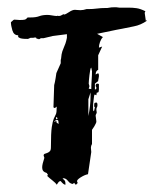

<svg xmlns="http://www.w3.org/2000/svg" viewBox="-20 -435 435 528"><path d="M222 44Q221 44 216.5 45.5Q212 47 206.5 50Q201 53 196.5 56.5Q192 60 192 63V64Q192 66 194 68L189 73Q185 71 185 70Q185 69 185.5 69Q186 69 186 68H185Q184 68 182.5 69Q181 70 179 71Q173 69 170.5 66.5Q168 64 166 61.5Q164 59 161 57Q158 55 152 55Q154 58 157 60.5Q160 63 160 71V73Q157 73 153.5 70Q150 67 147 63Q143 63 140.5 66.5Q138 70 136 73Q133 68 124 61Q115 54 110 49L112 44H110Q110 41 108 40.5Q106 40 103 38.5Q100 37 98 34Q96 31 96 25Q96 17 102 -1Q100 -7 100 -7Q100 -11 103 -12Q106 -13 110 -14.5Q114 -16 117 -19Q120 -22 120 -30Q120 -70 122.5 -86Q125 -102 128 -109Q131 -116 133.5 -120.5Q136 -125 136 -142Q132 -138 130 -138Q129 -138 127 -140L129 -201Q131 -208 133 -220.5Q135 -233 135 -234L147 -261V-270L148 -274Q149 -287 151.5 -294Q154 -301 156 -305.5Q158 -310 160 -315.5Q162 -321 164 -331V-341L125 -336L100 -330H93Q92 -330 90 -328.5Q88 -327 86 -327V-328Q80 -328 80 -330Q80 -332 76 -332Q75 -332 74 -331.5Q73 -331 71 -331H64Q63 -331 60.5 -329.5Q58 -328 56 -328H55Q38 -328 33.5 -331Q29 -334 30 -333V-338Q18 -338 14 -351.5Q10 -365 10 -374L17 -380Q19 -381 19 -381Q24 -381 27 -380.5Q30 -380 34 -380Q44 -380 48 -381Q52 -382 56 -387H64Q79 -387 88 -390.5Q97 -394 111 -394Q115 -394 123.5 -392.5Q132 -391 136 -391H137L139 -392Q140 -391 142 -391Q146 -391 150 -393.5Q154 -396 155 -396Q156 -395 156 -395Q160 -395 169.5 -401.5Q179 -408 186 -408Q189 -408 192.5 -407.5Q196 -407 201 -407Q209 -407 218 -410H223Q235 -410 246.5 -411.5Q258 -413 270 -413H275Q277 -413 281.5 -414Q286 -415 294 -415Q297 -415 300 -415Q303 -415 308 -414H333Q345 -414 355.5 -412.5Q366 -411 380 -404Q378 -402 378 -399Q378 -397 379.5 -388.5Q381 -380 381 -378Q382 -378 381.5 -378.5Q381 -379 382 -379Q383 -379 384 -378Q367 -366 348 -362.5Q329 -359 316 -356Q314 -356 300 -353Q286 -350 247 -342L263 -333Q258 -328 255 -319.5Q252 -311 252 -304L261 -307L250 -283V-243Q243 -240 243 -230L248 -233H250Q252 -233 252 -228V-225Q252 -223 251 -219Q250 -215 250 -212L241 -205V-189Q245 -189 245 -193Q245 -196 244 -196.5Q243 -197 243 -199Q243 -205 248 -205Q252 -205 252 -203V-195V-189Q252 -183 250 -181L246 -180L245 -173L241 -175Q239 -175 238.5 -169.5Q238 -164 237 -157Q236 -150 236 -143.5Q236 -137 236 -136Q236 -132 237 -129L239 -131Q239 -133 240 -136Q241 -139 241 -140L239 -142V-146Q239 -148 239.5 -150.5Q240 -153 245 -153Q248 -153 248 -146Q248 -142 246.5 -140Q245 -138 245 -133Q245 -131 245.5 -129.5Q246 -128 246 -126Q246 -124 244.5 -121.5Q243 -119 243 -117Q243 -115 244 -109.5Q245 -104 245 -101Q245 -98 243 -94.5Q241 -91 239 -87L233 -78V-39Q230 -34 230 -29Q230 -26 230.5 -22.5Q231 -19 231 -17ZM224 -191 231 -190Q231 -201 232 -214.5Q233 -228 233 -239L231 -249Q229 -248 228 -242Q227 -236 226 -228.5Q225 -221 224.5 -214Q224 -207 224 -205L226 -198ZM223 -116Q229 -144 229 -171V-181L223 -162ZM136 -102Q135 -101 135 -100Q135 -98 137 -97Q139 -96 141 -94V-97Q141 -99 140.5 -102Q140 -105 137 -105Q132 -105 128 -99Q132 -102 135 -102ZM136 -113Q134 -113 134 -110Q134 -107 136 -107Q138 -107 138 -109Q138 -111 136 -113Z"/></svg>

Font: East Sea Dokdo Cyrillic
Style: Regular
Weight: 400
Version: Version 1.00 July 4, 2018, initial release